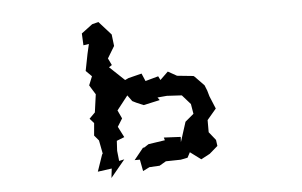

<svg xmlns="http://www.w3.org/2000/svg" viewBox="-44 -591 1089 693"><g transform="rotate(-5 500.0 -244.5)"><path d="M456 -61 422 -19H441L449 23L473 11L510 9L534 -5L588 -6L613 -11L623 -30L662 -1L694 -18L724 -44L721 -66L697 -96V-140L730 -179L711 -225L705 -246L697 -266L664 -300L660 -303L601 -309L569 -327L540 -299L533 -313L486 -300L474 -328L426 -316L413 -310L359 -361L370 -368L358 -393L384 -436L379 -478L335 -527L312 -521L272 -491L274 -448L294 -451L286 -416L274 -355L295 -334L282 -302L293 -284L303 -268L294 -203L273 -182L288 -165L284 -120L300 -101L310 -49L308 -53L286 11L337 4L333 38L385 -25L366 -21L362 -58L364 -94L392 -105L372 -144L390 -173L376 -203L416 -254L432 -232L446 -225L472 -214L531 -227L524 -237L558 -240L612 -237L642 -203L648 -167L617 -141L594 -69L595 -88L534 -91L537 -81L477 -72L460 -61Z"/></g></svg>

Font: チョークS
Style: Regular
Weight: 400
Designer: [Stick] Fontworks Inc.
Foundry: [Stick] Fontworks Inc.
Version: Version 1.200;FEAKit 1.0